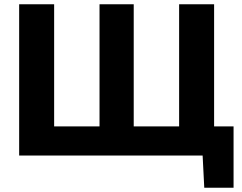

<svg xmlns="http://www.w3.org/2000/svg" viewBox="-20 -733 1140 905"><path d="M942.8 151.9 933.8 -25.7 963 0H70.3Q70.3 -57.6 70.3 -111.6Q70.3 -165.5 70.3 -232.4V-474.4Q70.3 -543.6 70.3 -599Q70.3 -654.4 70.3 -713H235.2Q235.2 -654.4 235.2 -599Q235.2 -543.6 235.2 -474.4V-258.8Q235.2 -191.9 235.2 -137.9Q235.2 -83.9 235.2 -26.4L158.9 -137.2H811.3Q876.7 -137.2 945.1 -137.2Q1013.6 -137.2 1080.9 -137.2Q1080.9 -100.8 1080.9 -63.4Q1080.9 -26 1080.9 10.4Q1080.9 45.5 1080.9 81.1Q1080.9 116.7 1080.9 151.9ZM449.1 -26.4Q449.1 -83.9 449.1 -137.9Q449.1 -191.9 449.1 -258.8V-474.4Q449.1 -543.6 449.1 -599Q449.1 -654.4 449.1 -713H610.3Q610.3 -654.4 610.3 -599Q610.3 -543.6 610.3 -474.4V-258.8Q610.3 -191.9 610.3 -137.9Q610.3 -83.9 610.3 -26.4ZM824.3 -26.4Q824.3 -83.9 824.3 -137.9Q824.3 -191.9 824.3 -258.8V-474.4Q824.3 -543.6 824.3 -599Q824.3 -654.4 824.3 -713H989.2Q989.2 -654.4 989.2 -599Q989.2 -543.6 989.2 -474.4V-258.8Q989.2 -191.9 989.2 -137.9Q989.2 -83.9 989.2 -26.4Z"/></svg>

Font: Commissioner Thin
Style: Regular
Weight: 100
Designer: Kostas Bartsokas
Foundry: Kostas Bartsokas
Version: Version 1.001;gftools[0.9.23]